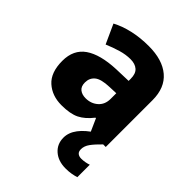

<svg xmlns="http://www.w3.org/2000/svg" viewBox="-221 -688 1056 1056"><g transform="rotate(45 306.5 -160.0)"><path d="M318 -560Q425 -560 484 -510Q543 -460 543 -364V0H426L393 -74H389Q354 -29 315 -9.5Q276 10 208 10Q135 10 87 -33Q39 -76 39 -166Q39 -253 100.5 -295.5Q162 -338 281 -343L375 -346V-362Q375 -402 354.5 -420Q334 -438 298 -438Q262 -438 223 -426.5Q184 -415 144 -398L93 -510Q138 -534 195 -547Q252 -560 318 -560ZM324 -248Q261 -246 236 -225.5Q211 -205 211 -170Q211 -139 229 -125Q247 -111 275 -111Q317 -111 346 -136.5Q375 -162 375 -206V-250ZM455 105Q455 124 465.5 132.5Q476 141 493 141Q508 141 524 138Q540 135 550 131V228Q534 233 514.5 236.5Q495 240 470 240Q413 240 377.5 209Q342 178 342 128Q342 49 454 -21L523 0Q490 32 472.5 56Q455 80 455 105Z"/></g></svg>

Font: Noto Sans Kannada ExtraBold
Style: Regular
Weight: 800
Designer: Jelle Bosma - Monotype Design Team
Foundry: Monotype Imaging Inc.
Version: Version 2.005; ttfautohint (v1.8.4.7-5d5b)